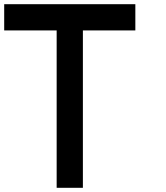

<svg xmlns="http://www.w3.org/2000/svg" viewBox="-20 -895 790 915"><path d="M625 -875V-750H375V0H250V-750H0V-875Z"/></svg>

Font: CraftyPE
Style: Regular
Weight: 400
Designer: Erek Butcher
Foundry: Haunted Coop
Version: Version 0.018;April 4, 2024;FontCreator 15.0.0.2962 64-bit